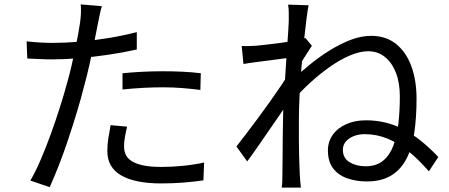

<svg xmlns="http://www.w3.org/2000/svg" viewBox="-20 -815 2040 873"><path d="M443 -787Q438 -770 433 -746Q428 -722 425 -707Q418 -671 408.5 -623.5Q399 -576 387.5 -524Q376 -472 362 -422Q349 -369 330 -306.5Q311 -244 290 -181Q269 -118 247 -62Q225 -6 206 36L118 6Q141 -33 164.5 -87.5Q188 -142 210.5 -204Q233 -266 252.5 -327.5Q272 -389 286 -441Q296 -476 305 -515Q314 -554 322 -591.5Q330 -629 335.5 -660.5Q341 -692 344 -712Q347 -733 348 -756Q349 -779 347 -795ZM221 -620Q277 -620 341.5 -625.5Q406 -631 473 -642Q540 -653 602 -669V-590Q540 -576 472 -566Q404 -556 338.5 -550.5Q273 -545 220 -545Q187 -545 159 -546.5Q131 -548 104 -549L101 -627Q137 -623 165.5 -621.5Q194 -620 221 -620ZM537 -482Q577 -486 624.5 -488.5Q672 -491 720 -491Q764 -491 808.5 -489Q853 -487 893 -482L891 -406Q853 -411 810 -414.5Q767 -418 723 -418Q676 -418 629.5 -415.5Q583 -413 537 -408ZM558 -239Q552 -215 548 -192Q544 -169 544 -149Q544 -131 550.5 -114.5Q557 -98 575 -85Q593 -72 626.5 -64Q660 -56 713 -56Q762 -56 812 -61Q862 -66 908 -76L905 5Q865 11 816 15Q767 19 712 19Q594 19 531 -17.5Q468 -54 468 -128Q468 -157 472.5 -186Q477 -215 483 -246Z M1930 -36Q1884 -89 1838 -126.5Q1792 -164 1742.5 -184.5Q1693 -205 1638 -205Q1612 -205 1589.5 -196.5Q1567 -188 1553 -172Q1539 -156 1539 -134Q1539 -96 1569.5 -77.5Q1600 -59 1642 -59Q1691 -59 1721.5 -84Q1752 -109 1768.5 -152.5Q1785 -196 1791.5 -253.5Q1798 -311 1798 -377Q1798 -440 1779.5 -486Q1761 -532 1729 -557Q1697 -582 1654 -582Q1616 -582 1570.5 -562.5Q1525 -543 1479 -510.5Q1433 -478 1390.5 -439Q1348 -400 1315 -362L1317 -458Q1348 -488 1389 -521.5Q1430 -555 1477 -584.5Q1524 -614 1572.5 -633Q1621 -652 1668 -652Q1735 -652 1781 -615Q1827 -578 1850.5 -513.5Q1874 -449 1874 -366Q1874 -280 1863.5 -210Q1853 -140 1827 -91Q1801 -42 1757 -16Q1713 10 1648 10Q1600 10 1559.5 -4Q1519 -18 1495 -49Q1471 -80 1471 -131Q1471 -171 1493 -202Q1515 -233 1554.5 -250.5Q1594 -268 1644 -268Q1735 -268 1813.5 -227.5Q1892 -187 1973 -101ZM1302 -553Q1290 -552 1265.5 -548.5Q1241 -545 1210 -541Q1179 -537 1147 -533Q1115 -529 1087 -524L1079 -606Q1095 -605 1110.5 -605.5Q1126 -606 1144 -607Q1165 -609 1195.5 -612.5Q1226 -616 1259.5 -620.5Q1293 -625 1322.5 -630.5Q1352 -636 1369 -642L1398 -607Q1390 -594 1378.5 -576.5Q1367 -559 1356 -541.5Q1345 -524 1337 -510L1306 -374Q1289 -347 1264 -310.5Q1239 -274 1211 -233.5Q1183 -193 1155.5 -153Q1128 -113 1104 -81L1055 -149Q1073 -172 1099 -206Q1125 -240 1153.5 -278.5Q1182 -317 1209 -355Q1236 -393 1257.5 -425Q1279 -457 1290 -476L1294 -527ZM1293 -720Q1293 -737 1293 -756Q1293 -775 1290 -794L1383 -791Q1379 -771 1373.5 -728.5Q1368 -686 1362 -628Q1356 -570 1350.5 -506Q1345 -442 1342 -379.5Q1339 -317 1339 -264Q1339 -219 1339 -180.5Q1339 -142 1340 -104.5Q1341 -67 1343 -23Q1344 -10 1345 7Q1346 24 1348 38H1261Q1263 28 1263.5 9.5Q1264 -9 1264 -21Q1265 -69 1265 -106Q1265 -143 1265.5 -182.5Q1266 -222 1267 -277Q1267 -299 1269 -337.5Q1271 -376 1274 -422.5Q1277 -469 1280 -517Q1283 -565 1286 -607.5Q1289 -650 1291 -680Q1293 -710 1293 -720Z"/></svg>

Font: Noto Sans JP Thin
Style: Regular
Weight: 400
Version: Version 2.004-H2;hotconv 1.0.118;makeotfexe 2.5.65603